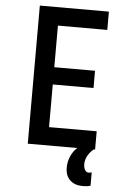

<svg xmlns="http://www.w3.org/2000/svg" viewBox="-65 -846 730 1108"><g transform="rotate(5 300.0 -292.0)"><path d="M120 0V-800H520V-694H234V-453H470V-353H234V-106H510V0ZM457 216Q410 216 383 190Q356 164 356 118Q356 84 369.5 52.5Q383 21 407 0L451 -2L502 0Q480 18 467.5 41.5Q455 65 455 88Q455 110 463 123Q471 136 485 136Q491 136 495.5 134.5Q500 133 502 132V210Q494 213 482.5 214.5Q471 216 457 216Z"/></g></svg>

Font: Martian Mono Condensed
Style: Regular
Weight: 400
Width: 3
Designer: Roman Shamin
Foundry: Evil Martians
Version: Version 1.000